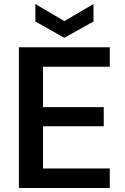

<svg xmlns="http://www.w3.org/2000/svg" viewBox="-20 -935 623 955"><path d="M74 0V-700H526V-603H194V-402H496V-307H194V-97H526V0ZM300 -747 156 -828V-915L300 -830L445 -915V-828Z"/></svg>

Font: DM Sans 10pt SemiBold
Style: Regular
Weight: 600
Version: Version 4.004;gftools[0.9.30]